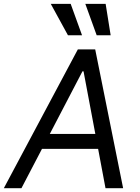

<svg xmlns="http://www.w3.org/2000/svg" viewBox="-40 -986 736 1006"><path d="M72.4 0H-19.9L367.9 -727.3H458.8L605.1 0H512.8L474.1 -206H180ZM220.9 -284.1H459.5L397.7 -612.2H392ZM466.6 -801.1 407 -965.9H513.5L539.8 -801.1ZM316.1 -801.1 225.9 -965.9H330.3L389.9 -801.1Z"/></svg>

Font: Karasuma Gothic
Style: Italic
Weight: 400
Italic angle: -9.39999°
Designer: Rasmus Andersson / Ryoko Nishizuka
Foundry: Genbu
Version: Version 1.00